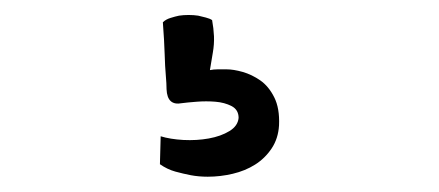

<svg xmlns="http://www.w3.org/2000/svg" viewBox="-20 -97 583 255"><path d="M350.6 69.3Q349.6 86.9 340.8 100.1Q332 113.3 318.8 121.6Q305.7 129.9 289.1 133.8Q272.5 137.7 255.9 137.7Q244.1 137.7 233.4 135.7Q223.6 133.8 212.9 130.9Q202.1 127.9 192.4 121.1L193.4 84Q206.1 87.9 223.6 88.9Q241.2 89.8 257.3 86.9Q273.4 84 284.7 77.1Q295.9 70.3 296.9 59.6Q296.9 48.8 287.6 43.9Q278.3 39.1 266.1 38.1Q253.9 37.1 241.2 38.1Q228.5 39.1 221.7 40Q202.1 43.9 201.2 21.5Q201.2 14.6 200.2 2.9Q199.2 -7.8 198.7 -24.9Q198.2 -42 196.3 -67.4Q200.2 -71.3 206.5 -73.2Q212.9 -75.2 217.8 -76.2Q223.6 -77.1 230.5 -77.1Q237.3 -77.1 243.2 -76.2Q248 -75.2 253.4 -73.7Q258.8 -72.3 261.7 -70.3Q263.7 -59.6 264.2 -48.8Q264.6 -38.1 262.7 -27.3Q260.7 -15.6 258.8 -3.9Q263.7 -4.9 269 -4.9Q274.4 -4.9 281.2 -4.9Q290 -4.9 302.2 -1.5Q314.5 2 325.7 9.8Q336.9 17.6 344.2 32.2Q351.6 46.9 350.6 69.3Z"/></svg>

Font: BKP Parklife Text
Style: Regular
Weight: 400
Designer: Font Diner, Inc.; LA MECHKY PLUS GmbH
Foundry: Font Diner, Inc.; LA MECHKY PLUS GmbH
Version: Version 1.007